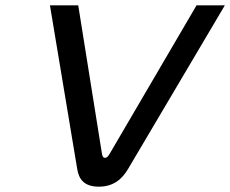

<svg xmlns="http://www.w3.org/2000/svg" viewBox="-20 -690 862 719"><path d="M167 -670 269 -58C275 -19 295 9 350 9C405 9 437 -19 460 -58L822 -670H716L390 -113C383 -101 378 -99 373 -99C369 -99 364 -101 362 -113L273 -670Z"/></svg>

Font: LT Wave Text Italic
Style: Regular
Weight: 400
Designer: Daniel Lyons
Version: Version 2.5 (Glyphs App)